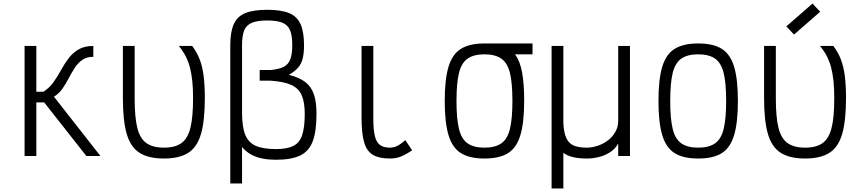

<svg xmlns="http://www.w3.org/2000/svg" viewBox="-20 -876 4840 1078"><path d="M118 0V-618H184V-361H224Q258 -383 281 -415.5Q304 -448 323 -483Q342 -518 365 -548.5Q388 -579 421 -598.5Q454 -618 504 -618V-557Q467 -557 442.5 -540Q418 -523 400 -495.5Q382 -468 366 -437Q350 -406 330.5 -378Q311 -350 283 -333L544 0H465L228 -301H184V0Z M900 14Q814 14 763.5 -18Q713 -50 691.5 -124Q670 -198 670 -324V-618H736V-324Q736 -218 751 -158Q766 -98 802 -72.5Q838 -47 900 -47Q963 -47 998.5 -72.5Q1034 -98 1049 -158Q1064 -218 1064 -324Q1064 -380 1059.5 -422.5Q1055 -465 1046 -498.5Q1037 -532 1022 -561Q1007 -590 984 -618H1059Q1086 -582 1101 -543Q1116 -504 1123 -452Q1130 -400 1130 -324Q1130 -198 1108.5 -124Q1087 -50 1037 -18Q987 14 900 14Z M1273 154V-622Q1273 -697 1292.5 -740.5Q1312 -784 1357.5 -802.5Q1403 -821 1480 -821Q1558 -821 1603 -802.5Q1648 -784 1667.5 -740.5Q1687 -697 1687 -622Q1687 -578 1679.5 -547.5Q1672 -517 1653 -495.5Q1634 -474 1602 -456Q1661 -441 1694.5 -415Q1728 -389 1742.5 -346Q1757 -303 1757 -236Q1757 -139 1736 -83Q1715 -27 1665.5 -3Q1616 21 1530 21Q1449 21 1398.5 -4Q1348 -29 1320.5 -77.5Q1293 -126 1283 -197.5Q1273 -269 1273 -361L1339 -244Q1339 -165 1356.5 -120.5Q1374 -76 1415.5 -57.5Q1457 -39 1530 -39Q1591 -39 1626.5 -56.5Q1662 -74 1676.5 -117.5Q1691 -161 1691 -236Q1691 -303 1673.5 -342Q1656 -381 1614.5 -399.5Q1573 -418 1500 -423H1438V-483H1500Q1546 -487 1572.5 -500.5Q1599 -514 1610 -543.5Q1621 -573 1621 -622Q1621 -676 1608.5 -706Q1596 -736 1565.5 -748.5Q1535 -761 1480 -761Q1426 -761 1395 -748.5Q1364 -736 1351.5 -706Q1339 -676 1339 -622V154Z M2169 14Q2109 14 2074 -6.5Q2039 -27 2024.5 -77Q2010 -127 2010 -212V-618H2076V-212Q2076 -149 2084.5 -113Q2093 -77 2113.5 -62Q2134 -47 2169 -47Q2190 -47 2209 -56Q2228 -65 2256 -89L2294 -32Q2255 -6 2228 4Q2201 14 2169 14Z M2700 14Q2616 14 2567.5 -16.5Q2519 -47 2498 -118Q2477 -189 2477 -309Q2477 -430 2498 -500.5Q2519 -571 2567.5 -601.5Q2616 -632 2700 -632Q2763 -632 2806 -617.5Q2849 -603 2874.5 -567Q2900 -531 2911.5 -468.5Q2923 -406 2923 -309Q2923 -189 2902 -118Q2881 -47 2833 -16.5Q2785 14 2700 14ZM2700 -47Q2760 -47 2794.5 -71Q2829 -95 2843 -152Q2857 -209 2857 -309Q2857 -410 2843 -466.5Q2829 -523 2794.5 -547Q2760 -571 2700 -571Q2640 -571 2605.5 -547Q2571 -523 2557 -466.5Q2543 -410 2543 -309Q2543 -209 2557 -152Q2571 -95 2605.5 -71Q2640 -47 2700 -47ZM2700 -571V-632H2970V-571Z M3077 182V-618H3143V-183Q3146 -131 3159.5 -101Q3173 -71 3201 -59Q3229 -47 3275 -47Q3303 -47 3334 -57Q3365 -67 3391.5 -86.5Q3418 -106 3434.5 -134.5Q3451 -163 3451 -198V-618H3517V0H3451V-70Q3435 -41 3407 -22.5Q3379 -4 3345 5Q3311 14 3275 14Q3230 14 3198 6.5Q3166 -1 3143 -18V182Z M3900 14Q3816 14 3767.5 -16.5Q3719 -47 3698 -118Q3677 -189 3677 -309Q3677 -430 3698 -500.5Q3719 -571 3767.5 -601.5Q3816 -632 3900 -632Q3985 -632 4033 -601.5Q4081 -571 4102 -500.5Q4123 -430 4123 -309Q4123 -189 4102 -118Q4081 -47 4033 -16.5Q3985 14 3900 14ZM3900 -47Q3960 -47 3994.5 -71Q4029 -95 4043 -152Q4057 -209 4057 -309Q4057 -410 4043 -466.5Q4029 -523 3994.5 -547Q3960 -571 3900 -571Q3840 -571 3805.5 -547Q3771 -523 3757 -466.5Q3743 -410 3743 -309Q3743 -209 3757 -152Q3771 -95 3805.5 -71Q3840 -47 3900 -47Z M4500 14Q4414 14 4363.5 -18Q4313 -50 4291.5 -124Q4270 -198 4270 -324V-618H4336V-324Q4336 -218 4351 -158Q4366 -98 4402 -72.5Q4438 -47 4500 -47Q4563 -47 4598.5 -72.5Q4634 -98 4649 -158Q4664 -218 4664 -324Q4664 -380 4659.5 -422.5Q4655 -465 4646 -498.5Q4637 -532 4622 -561Q4607 -590 4584 -618H4659Q4686 -582 4701 -543Q4716 -504 4723 -452Q4730 -400 4730 -324Q4730 -198 4708.5 -124Q4687 -50 4637 -18Q4587 14 4500 14ZM4438 -682 4395 -728 4542 -856 4585 -810Z"/></svg>

Font: Victor Mono Light
Style: Regular
Weight: 300
Monospace: yes
Designer: Rune Bjørnerås
Version: Version 1.561;gftools[0.9.30]